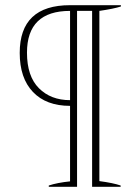

<svg xmlns="http://www.w3.org/2000/svg" viewBox="-20 -720 524 740"><path d="M168 -5Q201 -16 250 -21V-312Q158 -312 107 -365.5Q56 -419 56 -516Q56 -700 250 -700H446V-695Q418 -686 363 -678V-22Q416 -15 445 -5V0H335V-678H277V0H168ZM250 -678Q84 -678 84 -517Q84 -426 130 -380Q176 -334 250 -334Z"/></svg>

Font: Trirong Thin
Style: Regular
Weight: 250
Designer: Katatrad Team
Foundry: CadsonDemak
Version: Version 1.001